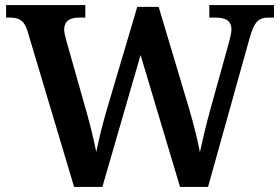

<svg xmlns="http://www.w3.org/2000/svg" viewBox="-20 -734 1100 754"><path d="M88 -612 271 0H382L532 -518L687 0H797L961 -587C980 -653 998 -665 1037 -665H1056V-714H802V-665H825C869 -665 889 -651 889 -617C889 -604 881 -575 876 -556L806 -304C789 -243 775 -182 765 -136C757 -180 742 -241 723 -306L603 -707H519L397 -295C380 -237 368 -184 358 -137C349 -182 336 -237 321 -290L242 -569C237 -587 232 -606 232 -617C232 -650 252 -665 292 -665H315V-714H4V-665H17C56 -665 75 -654 88 -612Z"/></svg>

Font: Noto Serif Sinhala SemiBold
Style: Regular
Weight: 600
Designer: Jelle Bosma - Monotype Design Team
Foundry: Monotype Imaging Inc.
Version: Version 2.007